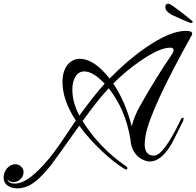

<svg xmlns="http://www.w3.org/2000/svg" viewBox="-317 -868 1075 1051"><path d="M-221 163Q-250 163 -270 151Q-297 136 -297 104Q-297 76 -279 54Q-259 31 -233 31Q-214 31 -200 45Q-188 59 -188 73Q-188 98 -207 114Q-223 129 -243 129Q-262 129 -276 115Q-270 137 -235 137Q-182 137 -109 66Q-82 40 -51.5 3.5Q-21 -33 12 -81Q34 -113 55 -144.5Q76 -176 98 -208Q25 -320 25 -419Q25 -476 51 -511Q78 -546 120 -546Q198 -546 283 -438Q379 -537 479 -606Q613 -699 700 -699Q735 -699 735 -684Q735 -680 732 -674Q507 -271 480 -127Q478 -113 476.5 -101Q475 -89 475 -79Q475 -16 526 -16Q578 -16 672 -212Q676 -222 683 -224H684Q688 -224 688 -217Q688 -211 683 -201Q655 -145 638.5 -112Q622 -79 616 -70Q588 -26 560 -5Q532 16 505 16Q471 16 440 -10Q401 -44 397 -105Q370 -269 278 -385Q246 -351 210.5 -306Q175 -261 135 -205Q181 -132 240.5 -70Q300 -8 373 42Q380 46 380 52Q380 60 374 60Q371 60 365 57Q337 40 307 16.5Q277 -7 244 -38Q207 -72 175.5 -107.5Q144 -143 117 -180Q49 -84 9.5 -29Q-30 26 -41 40Q-123 142 -182 157Q-201 163 -221 163ZM404 -176Q410 -202 421.5 -230.5Q433 -259 450 -289Q536 -442 623 -569Q633 -583 633 -594Q633 -607 614 -607Q556 -607 449 -533Q406 -503 370 -472.5Q334 -442 303 -411Q371 -309 404 -176ZM117 -235Q156 -288 190.5 -332Q225 -376 256 -410Q193 -477 144 -477Q114 -477 97 -450Q79 -422 79 -378Q79 -309 117 -235ZM729 -742Q726 -742 706 -750Q686 -758 662 -769Q638 -780 621 -788Q588 -807 588 -829Q588 -848 605 -848Q610 -848 624.5 -838.5Q639 -829 658 -814.5Q677 -800 695.5 -785.5Q714 -771 726 -761Q738 -751 738 -750Q738 -742 729 -742Z"/></svg>

Font: Carattere
Style: Regular
Weight: 400
Designer: Robert E. Leuschke
Foundry: Robert E. Leuschke
Version: Version 1.010; ttfautohint (v1.8.3)